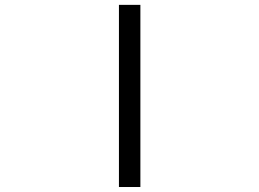

<svg xmlns="http://www.w3.org/2000/svg" viewBox="-20 -750 1040 770"><path d="M457 0V-730.5H543V0Z"/></svg>

Font: GenEi Gothic M SemiLight
Style: Regular
Weight: 350
Designer: o_tamon (Modified); [Source Han Sans]
Ryoko NISHIZUKA  (kana & ideographs); Paul D. Hunt (Latin, Greek & Cyrillic); Wenl
Version: Version 1.1a;Original Version 1.004